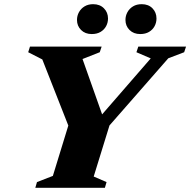

<svg xmlns="http://www.w3.org/2000/svg" viewBox="-20 -899 910 919"><path d="M701.5 -619.5 633 -649 642 -676H870.5L861.5 -649L785.5 -620L504 -298.5L428.5 -54L490 -27.5L482 0H149L157 -27.5L233 -57L307 -298L182.5 -614.5L115 -649L123.5 -676H466.5L457.5 -649L375 -616.5L477.5 -327L447 -326.5ZM419 -736Q387.5 -736 368 -755.5Q348.5 -775 348.5 -803.5Q348.5 -823.5 358 -840.8Q367.5 -858 384.8 -868.5Q402 -879 426 -879Q458 -879 477.5 -859.2Q497 -839.5 497 -810.5Q497 -790.5 487.8 -773.5Q478.5 -756.5 461.2 -746.2Q444 -736 419 -736ZM651 -736Q619.5 -736 600 -755.5Q580.5 -775 580.5 -803.5Q580.5 -823.5 590 -840.8Q599.5 -858 616.8 -868.5Q634 -879 658.5 -879Q690.5 -879 709.8 -859.2Q729 -839.5 729 -810.5Q729 -790.5 719.8 -773.5Q710.5 -756.5 693.2 -746.2Q676 -736 651 -736Z"/></svg>

Font: Newsreader 16pt 16pt ExtraBold
Style: Italic
Weight: 800
Italic angle: -17°
Version: Version 1.003